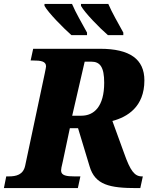

<svg xmlns="http://www.w3.org/2000/svg" viewBox="-44 -964 760 984"><path d="M509 -784H588V-797C563 -843 530 -899 511 -944H371V-934C390 -899 467 -820 509 -784ZM322 -784H402V-797C377 -843 344 -899 325 -944H184V-934C203 -899 281 -820 322 -784ZM-24 0H355L368 -60H337C298 -60 269 -64 269 -90C269 -97 271 -109 278 -137L314 -307H356L415 -112C443 -16 518 0 658 0H675L688 -60H683C646 -60 624 -88 592 -179L532 -344C608 -364 696 -416 696 -552C696 -661 621 -714 469 -714H126L113 -654H126C165 -654 192 -650 192 -624C192 -620 190 -611 185 -586L85 -115C75 -68 39 -60 1 -60H-12ZM373 -371H326L390 -648H424C469 -648 490 -620 490 -540C490 -418 438 -371 373 -371Z"/></svg>

Font: Noto Serif SemiCondensed Black
Style: Italic
Weight: 900
Width: 4
Italic angle: -12°
Designer: Monotype Design Team
Foundry: Monotype Imaging Inc.
Version: Version 2.014